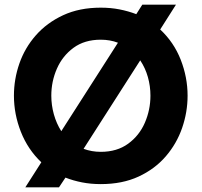

<svg xmlns="http://www.w3.org/2000/svg" viewBox="-20 -783 868 827"><path d="M89 24 158 -84Q100 -139 70 -215Q40 -291 40 -371Q40 -442 63.5 -509.5Q87 -577 134.5 -631Q182 -685 252 -717.5Q322 -750 414 -750Q457 -750 495 -742.5Q533 -735 567 -722L593 -763H738L670 -656Q729 -601 758.5 -525.5Q788 -450 788 -371Q788 -300 764.5 -232Q741 -164 694 -109.5Q647 -55 577 -22.5Q507 10 414 10Q371 10 333 2.5Q295 -5 262 -18L234 24ZM201 -371Q201 -330 212 -290.5Q223 -251 244 -218L488 -599Q454 -612 414 -612Q344 -612 296.5 -577Q249 -542 225 -487Q201 -432 201 -371ZM414 -129Q484 -129 532 -164Q580 -199 604 -254.5Q628 -310 628 -371Q628 -412 617 -451Q606 -490 584 -523L340 -142Q375 -129 414 -129Z"/></svg>

Font: Be Vietnam Pro
Style: Bold
Weight: 700
Designer: Lam Bao, Tony Le, Vietanh Nguyen
Foundry: Yellow Type Foundry
Version: Version 1.002; ttfautohint (v1.8.3)